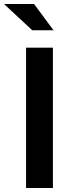

<svg xmlns="http://www.w3.org/2000/svg" viewBox="-60 -938 354 958"><path d="M0 0ZM70 0V-700H204V0ZM110 -918 207 -787H101L-40 -918Z"/></svg>

Font: Rosa Sans SemiBold
Style: Regular
Weight: 600
Designer: Pentagram / MCKL
Foundry: Pentagram / MCKL
Version: Version 1.005;September 16, 2019;FontCreator 11.5.0.2425 64-